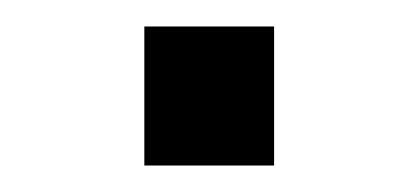

<svg xmlns="http://www.w3.org/2000/svg" viewBox="-20 -125 317 145"><path d="M89 0V-105H187V0Z"/></svg>

Font: Archivo
Style: Regular
Weight: 400
Designer: Hector Gatti
Foundry: Omnibus-Type
Version: Version 2.001